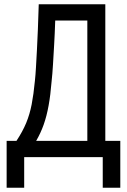

<svg xmlns="http://www.w3.org/2000/svg" viewBox="-20 -734 593 897"><path d="M11 143V-76H57Q86 -120 102.5 -160Q119 -200 128 -246.5Q137 -293 143 -356Q146 -383 148 -419Q150 -455 152.5 -499.5Q155 -544 157 -597.5Q159 -651 161 -714H472V-76H542V143H460V0H93V143ZM149 -76H388V-638H238Q236 -577 233 -525.5Q230 -474 227.5 -431.5Q225 -389 221 -353Q216 -290 207 -240.5Q198 -191 184 -151.5Q170 -112 149 -76Z"/></svg>

Font: Noto Sans ExtraCondensed
Style: Regular
Weight: 400
Width: 2
Designer: Monotype Design Team
Foundry: Monotype Imaging Inc.
Version: Version 2.013